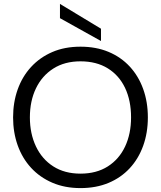

<svg xmlns="http://www.w3.org/2000/svg" viewBox="-20 -951 824 983"><path d="M392 12Q312 12 248 -15.5Q184 -43 139 -92Q94 -141 70.5 -207Q47 -273 47 -350Q47 -427 70.5 -493Q94 -559 139 -608Q184 -657 247.5 -684.5Q311 -712 392 -712Q472 -712 535.5 -685.5Q599 -659 644 -610.5Q689 -562 713 -495.5Q737 -429 737 -350Q737 -271 713 -204.5Q689 -138 644 -89.5Q599 -41 535.5 -14.5Q472 12 392 12ZM392 -62Q474 -62 532 -99Q590 -136 620.5 -201Q651 -266 651 -350Q651 -436 620.5 -500.5Q590 -565 532 -601Q474 -637 392 -637Q311 -637 253 -600Q195 -563 164 -498.5Q133 -434 133 -350Q133 -267 164 -201.5Q195 -136 253 -99Q311 -62 392 -62ZM497 -741 287 -858V-931L497 -804Z"/></svg>

Font: Rethink Sans
Style: Regular
Weight: 400
Designer: The Rethink Sans project authors (Hans Thiessen). DM Sans designed by Colophon Foundry.
Foundry: Rethink Communications LLC
Version: Version 1.001